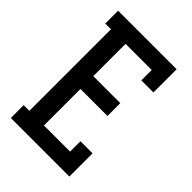

<svg xmlns="http://www.w3.org/2000/svg" viewBox="-215 -832 930 930"><g transform="rotate(45 250.0 -367.5)"><path d="M34 0V-88H73V-647H34V-735H435V-576H352V-647H173V-426H358V-338H173V-88H352V-159H435V0Z"/></g></svg>

Font: Iosevka Curly Slab Semibold
Style: Regular
Weight: 600
Monospace: yes
Designer: Belleve Invis
Foundry: Belleve Invis
Version: Version 22.1.2; ttfautohint (v1.8.4)